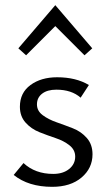

<svg xmlns="http://www.w3.org/2000/svg" viewBox="-20 -718 418 743"><path d="M81 -504 51 -531 194 -698 337 -531 307 -504 194 -617ZM182 5Q90 5 33 -41L71 -87Q116 -45 186 -45Q224 -45 247.5 -64Q271 -83 271 -112Q271 -138 249 -155.5Q227 -173 195.5 -183.5Q164 -194 132.5 -206.5Q101 -219 79 -243.5Q57 -268 57 -305Q57 -359 98 -389Q139 -419 201 -419Q274 -419 324 -389L292 -340Q257 -371 198 -371Q163 -371 143 -355.5Q123 -340 123 -314Q123 -289 145 -272.5Q167 -256 198.5 -245Q230 -234 262 -221.5Q294 -209 316 -184Q338 -159 338 -121Q338 -67 295.5 -31Q253 5 182 5Z"/></svg>

Font: EauTestInfant
Style: Regular
Weight: 400
Designer: Christian Thalmann (Catharsis Fonts)
Version: Version 0.001;PS 000.001;hotconv 1.0.88;makeotf.lib2.5.64775